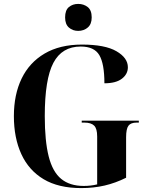

<svg xmlns="http://www.w3.org/2000/svg" viewBox="-20 -952 759 982"><path d="M396 10Q279 10 203 -35.5Q127 -81 89 -164Q51 -247 51 -358Q51 -468 90.5 -550Q130 -632 208 -678Q286 -724 399 -724Q517 -724 575.5 -690Q634 -656 634 -608Q634 -573 603.5 -549.5Q573 -526 514 -526Q514 -626 488 -670Q462 -714 393 -714Q297 -714 253 -630.5Q209 -547 209 -358Q209 -231 229 -152Q249 -73 293 -37Q337 -1 408 -1Q426 -1 443.5 -3Q461 -5 477 -9V-254Q477 -294 461.5 -309.5Q446 -325 411 -325H398V-335H690V-325H679Q649 -325 637 -309Q625 -293 625 -250V-43Q571 -16 515 -3Q459 10 396 10ZM380 -794Q352 -794 332.5 -811Q313 -828 313 -863Q313 -900 332.5 -916Q352 -932 380 -932Q408 -932 428.5 -916Q449 -900 449 -863Q449 -828 428.5 -811Q408 -794 380 -794Z"/></svg>

Font: Noto Serif Display SemiCondensed
Style: Bold
Weight: 700
Width: 4
Designer: Monotype Design Team
Foundry: Monotype Imaging Inc.
Version: Version 2.009